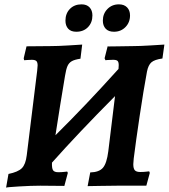

<svg xmlns="http://www.w3.org/2000/svg" viewBox="-20 -854 776 883"><path d="M736 -649 727 -585Q691 -580 676.5 -567.5Q662 -555 656 -525Q640 -439 622.5 -322Q605 -205 595 -125Q593 -105 593 -99Q593 -79 600 -71Q607 -63 625 -63Q640 -63 652.5 -64.5Q665 -66 666 -66L669 -59L653 0H518Q480 0 439 1Q398 2 383 2L395 -61Q436 -62 453.5 -82.5Q471 -103 478 -158L509 -412Q341 -243 219 -106Q218 -80 224 -71Q230 -62 248 -62Q263 -62 275.5 -63.5Q288 -65 289 -65L292 -59L276 1L165 0Q124 0 66.5 3.5Q9 7 8 9L19 -54Q63 -63 80.5 -80.5Q98 -98 103 -140L151 -529L153 -553Q153 -568 147 -573.5Q141 -579 126 -579Q115 -579 105 -578Q95 -577 91 -577L89 -586L102 -641L213 -642Q245 -642 294 -645Q343 -648 358 -649L350 -584Q323 -580 310 -572.5Q297 -565 290.5 -550.5Q284 -536 279 -505Q257 -375 235 -232Q370 -365 525 -537Q526 -544 526 -554Q526 -569 520.5 -574Q515 -579 500 -579Q483 -579 474.5 -578Q466 -577 465 -577L461 -586L475 -641Q475 -640 494 -640.5Q513 -641 529 -641Q551 -642 593 -642Q622 -642 671 -645Q720 -648 736 -649ZM281 -759Q281 -792 301.5 -813Q322 -834 355 -834Q379 -834 392 -820Q405 -806 405 -783Q405 -750 384.5 -729Q364 -708 331 -708Q306 -708 293.5 -722Q281 -736 281 -759ZM453 -759Q453 -791 474 -812.5Q495 -834 527 -834Q551 -834 564.5 -820Q578 -806 578 -783Q578 -751 557 -729.5Q536 -708 504 -708Q479 -708 466 -722Q453 -736 453 -759Z"/></svg>

Font: Alegreya
Style: Bold Italic
Weight: 700
Italic angle: -7°
Designer: Juan Pablo del Peral
Foundry: Huerta Tipografica
Version: Version 2.007; ttfautohint (v1.6)